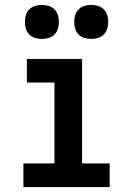

<svg xmlns="http://www.w3.org/2000/svg" viewBox="-20 -759 540 779"><path d="M75 0V-96H201V-424H89V-520H313V-96H425V0ZM350 -601Q336 -601 322.5 -605Q309 -609 299 -619Q289 -629 285 -642.5Q281 -656 281 -670Q281 -684 285 -697.5Q289 -711 299 -721Q309 -731 322.5 -735Q336 -739 350 -739Q364 -739 377.5 -735Q391 -731 401 -721Q411 -711 415 -697.5Q419 -684 419 -670Q419 -656 415 -642.5Q411 -629 401 -619Q391 -609 377.5 -605Q364 -601 350 -601ZM150 -601Q136 -601 122.5 -605Q109 -609 99 -619Q89 -629 85 -642.5Q81 -656 81 -670Q81 -684 85 -697.5Q89 -711 99 -721Q109 -731 122.5 -735Q136 -739 150 -739Q164 -739 177.5 -735Q191 -731 201 -721Q211 -711 215 -697.5Q219 -684 219 -670Q219 -656 215 -642.5Q211 -629 201 -619Q191 -609 177.5 -605Q164 -601 150 -601Z"/></svg>

Font: Iosevka Custom
Style: Bold
Weight: 700
Monospace: yes
Designer: Belleve Invis
Foundry: Belleve Invis
Version: Version 30.3.3; ttfautohint (v1.8.3)